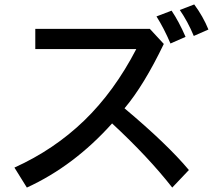

<svg xmlns="http://www.w3.org/2000/svg" viewBox="-20 -772 1002 865"><path d="M790 -727 855 -752Q895 -698 919 -639L853 -610Q826 -675 790 -727ZM685 -698 753 -724Q786 -675 816 -606L748 -576Q718 -646 685 -698ZM485 -216Q313 -24 101 73L45 -17Q224 -98 359.5 -229Q495 -360 594 -551H139V-642H655L718 -574Q628 -387 541 -284Q733 -123 831 -6L756 73Q648 -65 485 -216Z"/></svg>

Font: Gmarket Sans TTF Medium
Style: Regular
Weight: 500
Designer: Creative Director : Sungho Lee; Art Director : Kiwoong Choi; Project Manager : Sori Yang, Jongwook Yoon; Font Designer :
Foundry: Sandoll Inc.
Version: Version 1.000;hotconv 1.0.109;makeotfexe 2.5.65596